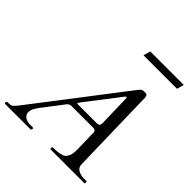

<svg xmlns="http://www.w3.org/2000/svg" viewBox="-245 -1072 1240 1240"><g transform="rotate(45 375.5 -451.5)"><path d="M-9.8 -5.9Q-9.8 -19.5 0.5 -19.5H11.2Q29.8 -19.5 39.6 -26.6Q49.3 -33.7 73.7 -65.7Q98.1 -97.7 141.8 -154.3Q185.5 -210.9 229.7 -268.6Q273.9 -326.2 317.6 -383.3Q361.3 -440.4 401.6 -492.9Q441.9 -545.4 477.3 -591.6Q512.7 -637.7 528.8 -658.7Q544.9 -679.7 552.5 -685.8Q560.1 -691.9 571.3 -691.9H584Q598.1 -691.9 602.1 -684.3Q606 -676.8 606.4 -665.5L620.6 -73.2Q622.1 -32.2 670.9 -22.5Q684.1 -19.5 696.3 -19.5H717.8Q724.1 -19.5 724.1 -12.2V-6.8Q724.1 0 717.3 0H414.1Q407.2 0 407.2 -5.4V-14.6Q407.2 -19.5 419.4 -19.5Q431.6 -19.5 445.1 -20.5Q458.5 -21.5 467.8 -23.4Q502.9 -29.3 513.7 -43.5Q524.4 -57.6 528.3 -70.3Q534.2 -88.9 534.2 -123L530.8 -263.7V-272.5Q530.8 -293.9 504.9 -293.9H308.6Q289.1 -293.9 276.9 -277.3Q252 -243.7 226.3 -210.9Q200.7 -178.2 185.1 -157.5Q169.4 -136.7 163.1 -127.9Q156.7 -119.1 151.4 -109.9Q139.2 -88.9 139.2 -67.9Q139.2 -46.9 157.5 -33.2Q175.8 -19.5 205.6 -19.5H229.5Q235.8 -19.5 235.8 -14.2Q233.9 -2 231.2 -1Q228.5 0 223.6 0H-0.5Q-9.8 0 -9.8 -5.9ZM528.8 -355 523.4 -573.7Q523.4 -586.9 518.6 -586.9Q513.2 -586.4 503.9 -573.7Q494.6 -561 475.1 -535.2Q455.6 -509.3 432.1 -479.5Q380.4 -413.1 358.4 -384Q336.4 -355 334 -351.8Q331.5 -348.6 329.1 -345.2Q322.8 -336.4 322.8 -333.5Q322.8 -330.6 325.2 -330.6H505.4Q516.1 -330.6 522.5 -337.2Q528.8 -343.8 528.8 -355ZM418.9 -902.8H725.1L711.9 -854.5H405.8Z"/></g></svg>

Font: Cardo-Italic
Style: Italic
Weight: 400
Italic angle: -12°
Designer: David J. Perry
Foundry: David J. Perry
Version: Version 0.991